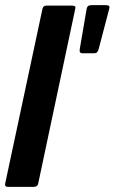

<svg xmlns="http://www.w3.org/2000/svg" viewBox="-21 -730 448 750"><path d="M-1 -12 145 -696Q148 -708 160 -708H261Q277 -708 273 -696L128 -12Q125 0 111 0H10Q-3 0 -1 -12ZM299 -522Q294 -522 291.5 -526Q289 -530 291 -541L316 -687Q318 -702 322.5 -706Q327 -710 338 -710H390Q403 -710 405.5 -706Q408 -702 405 -693L364 -537Q361 -528 357.5 -525Q354 -522 346 -522Z"/></svg>

Font: Glory Thin
Style: Bold Italic
Weight: 700
Italic angle: -12°
Version: Version 1.011